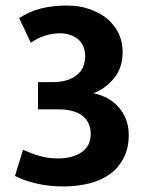

<svg xmlns="http://www.w3.org/2000/svg" viewBox="-20 -661 540 692"><path d="M91 -507 49 -596C73 -611 99 -623 126 -630C153 -637 185 -641 220 -641C251 -641 278 -637 303 -628C328 -619 349 -608 367 -593C384 -578 398 -560 408 -540C417 -520 422 -498 422 -475C422 -436 412 -404 391 -379C370 -354 346 -336 317 -325C355 -317 386 -300 409 -273C432 -246 444 -213 444 -175C444 -143 438 -115 426 -92C414 -69 398 -49 377 -34C356 -19 331 -7 302 0C273 7 243 11 210 11C176 11 144 8 114 1C83 -6 57 -15 34 -27L63 -121C84 -112 104 -104 123 -99C142 -93 165 -90 190 -90C225 -90 253 -98 275 -113C296 -128 307 -149 307 -178C307 -206 297 -228 277 -244C257 -259 228 -267 189 -267H117V-365H169C206 -365 235 -373 256 -390C277 -406 287 -429 287 -459C287 -485 278 -505 261 -520C243 -534 221 -541 196 -541C178 -541 161 -538 144 -533C127 -528 109 -519 91 -507Z"/></svg>

Font: Holmes&Hills Bold
Style: Bold
Weight: 500
Designer: Noopur Datye, Girish Dalvi, Yashodeep Gholap, Pallavi Karambelkar
Foundry: Ek Type
Version: ""